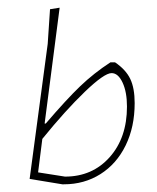

<svg xmlns="http://www.w3.org/2000/svg" viewBox="-20 -476 408 499"><path d="M330 -208Q330 -146 306.5 -98Q283 -50 241 -23.5Q199 3 146 3H142L57 -11L104 -362L110 -452L135 -456L96 -155H99Q153 -218 188.5 -252Q224 -286 267 -314H279Q307 -295 318.5 -271Q330 -247 330 -208ZM310 -199Q310 -237 298.5 -261.5Q287 -286 270 -286Q251 -286 200.5 -237.5Q150 -189 90 -115L79 -28L149 -17Q220 -17 265 -67.5Q310 -118 310 -199Z"/></svg>

Font: Luna Sans Thin
Style: Italic
Weight: 250
Italic angle: -7°
Designer: Juan Pablo del Peral
Foundry: Huerta Tipografica
Version: Version 2.001; ttfautohint (v1.5)